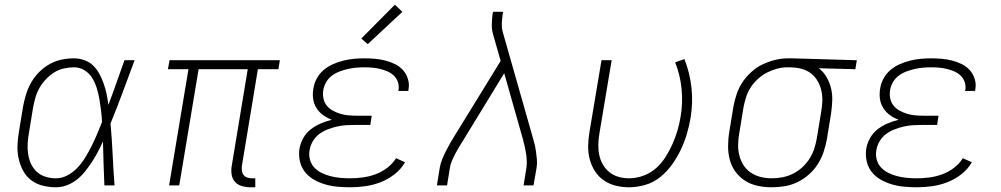

<svg xmlns="http://www.w3.org/2000/svg" viewBox="-20 -785 4240 813"><path d="M217 8Q188 8 160.5 1Q133 -6 112 -22Q91 -38 78 -62Q65 -86 59 -113Q53 -140 54 -168.5Q55 -197 60 -226L78 -336Q83 -362 91 -387.5Q99 -413 112.5 -436.5Q126 -460 146 -480Q166 -500 190 -513.5Q214 -527 240.5 -532.5Q267 -538 293 -538Q316 -538 338 -530Q360 -522 375.5 -506.5Q391 -491 401.5 -471Q412 -451 419.5 -429.5Q427 -408 431.5 -386Q436 -364 439 -341Q457 -388 473.5 -435.5Q490 -483 507 -530H550Q525 -463 500 -395.5Q475 -328 448 -262Q454 -196 457 -130.5Q460 -65 465 0H422Q420 -46 418.5 -93Q417 -140 416 -186Q406 -164 394.5 -142Q383 -120 369.5 -99.5Q356 -79 340.5 -59.5Q325 -40 305.5 -24.5Q286 -9 263 -0.5Q240 8 217 8ZM217 -30Q243 -30 267.5 -43.5Q292 -57 310.5 -77.5Q329 -98 343 -121.5Q357 -145 369 -169Q381 -193 391.5 -218Q402 -243 412 -268Q411 -292 408 -316.5Q405 -341 401 -364.5Q397 -388 390 -411Q383 -434 371 -454Q359 -474 338.5 -487Q318 -500 293 -500Q272 -500 250 -495Q228 -490 209 -478Q190 -466 174 -449Q158 -432 147 -412.5Q136 -393 130 -372Q124 -351 120 -329L102 -219Q98 -197 97 -174.5Q96 -152 99.5 -130.5Q103 -109 112 -90Q121 -71 136.5 -57Q152 -43 173 -36.5Q194 -30 217 -30Z M1040 8Q1022 8 1004.5 3Q987 -2 975.5 -14.5Q964 -27 961 -45Q958 -63 961 -81L1029 -492H821L739 0H696L778 -492H691L698 -530H1165L1159 -492H1072L1004 -81Q1003 -71 1004.5 -61Q1006 -51 1012 -43.5Q1018 -36 1027.5 -33Q1037 -30 1047 -30H1061V8Z M1462 8Q1435 8 1408 5.5Q1381 3 1356 -4.5Q1331 -12 1309 -24.5Q1287 -37 1271.5 -56.5Q1256 -76 1250 -102Q1244 -128 1248 -155Q1252 -178 1264 -200Q1276 -222 1296 -237.5Q1316 -253 1339 -262.5Q1362 -272 1385 -278Q1366 -285 1349 -297Q1332 -309 1320.5 -327Q1309 -345 1306 -366.5Q1303 -388 1307 -410Q1310 -432 1321.5 -453Q1333 -474 1351 -489Q1369 -504 1390.5 -513.5Q1412 -523 1434.5 -528.5Q1457 -534 1479 -536Q1501 -538 1523 -538Q1546 -538 1568.5 -536Q1591 -534 1612 -528.5Q1633 -523 1652.5 -513.5Q1672 -504 1686 -488.5Q1700 -473 1707 -451.5Q1714 -430 1710 -408Q1710 -406 1709.5 -404Q1709 -402 1709 -400H1666Q1667 -402 1667 -403Q1667 -404 1668 -406Q1670 -423 1664.5 -438.5Q1659 -454 1647.5 -465Q1636 -476 1621 -482.5Q1606 -489 1590 -493Q1574 -497 1557 -498.5Q1540 -500 1523 -500Q1506 -500 1488.5 -498.5Q1471 -497 1453.5 -493Q1436 -489 1418.5 -482.5Q1401 -476 1386 -465Q1371 -454 1361.5 -437.5Q1352 -421 1349 -404Q1346 -386 1349.5 -368.5Q1353 -351 1363.5 -338Q1374 -325 1389.5 -316.5Q1405 -308 1421.5 -303Q1438 -298 1456 -296.5Q1474 -295 1493 -295H1554L1548 -256H1486Q1467 -256 1447.5 -255Q1428 -254 1408 -249.5Q1388 -245 1368.5 -237.5Q1349 -230 1332.5 -218Q1316 -206 1305 -187.5Q1294 -169 1291 -150Q1287 -129 1292.5 -109Q1298 -89 1311.5 -75Q1325 -61 1342.5 -52.5Q1360 -44 1379.5 -39Q1399 -34 1420 -32Q1441 -30 1462 -30Q1488 -30 1515 -33.5Q1542 -37 1568.5 -46.5Q1595 -56 1618.5 -73.5Q1642 -91 1657 -115L1695 -98Q1678 -68 1650 -46.5Q1622 -25 1590.5 -13Q1559 -1 1526.5 3.5Q1494 8 1462 8ZM1537 -598 1510 -622 1652 -765 1684 -735Z M1830 0 1842 -74Q1845 -92 1852 -109.5Q1859 -127 1867.5 -144Q1876 -161 1885.5 -177.5Q1895 -194 1905 -210L2100 -527L2068 -639Q2062 -659 2062.5 -682Q2063 -705 2066 -728L2068 -735H2111L2109 -728Q2106 -708 2105 -687.5Q2104 -667 2109 -649L2234 -210Q2239 -194 2243 -177.5Q2247 -161 2249.5 -144Q2252 -127 2253.5 -109Q2255 -91 2252 -74L2239 0H2197L2209 -74Q2211 -88 2210.5 -103Q2210 -118 2208 -132Q2206 -146 2203 -160Q2200 -174 2196 -188V-189Q2195 -192 2194.5 -194.5Q2194 -197 2193 -200L2115 -475L1941 -190Q1932 -176 1923.5 -162Q1915 -148 1907.5 -133.5Q1900 -119 1893.5 -104Q1887 -89 1885 -74L1873 0Z M2643 8Q2614 8 2586.5 1Q2559 -6 2536.5 -21.5Q2514 -37 2499 -60.5Q2484 -84 2477 -111Q2470 -138 2470.5 -167Q2471 -196 2476 -226L2527 -530H2570L2518 -219Q2514 -196 2513.5 -173Q2513 -150 2517.5 -128.5Q2522 -107 2533 -88Q2544 -69 2561 -55.5Q2578 -42 2599.5 -36Q2621 -30 2644 -30Q2673 -30 2703 -40.5Q2733 -51 2757 -72Q2781 -93 2798 -120Q2815 -147 2827.5 -175Q2840 -203 2848.5 -232Q2857 -261 2862 -291Q2872 -351 2866 -409.5Q2860 -468 2839 -521L2878 -535Q2901 -477 2908 -413.5Q2915 -350 2904 -285Q2898 -250 2888 -216.5Q2878 -183 2862.5 -150.5Q2847 -118 2825.5 -88Q2804 -58 2775.5 -35Q2747 -12 2712 -2Q2677 8 2643 8Z M3248 8Q3218 8 3189 2Q3160 -4 3136 -19Q3112 -34 3095 -57Q3078 -80 3070.5 -107.5Q3063 -135 3063 -165.5Q3063 -196 3068 -226L3086 -336Q3091 -362 3100 -388.5Q3109 -415 3125 -438.5Q3141 -462 3163 -481.5Q3185 -501 3210.5 -513Q3236 -525 3263 -531.5Q3290 -538 3317 -538Q3321 -538 3325 -538Q3329 -538 3333 -538L3608 -530L3602 -492L3447 -496Q3467 -481 3480 -458.5Q3493 -436 3499 -411Q3505 -386 3504 -358.5Q3503 -331 3499 -304L3481 -194Q3476 -167 3467 -140.5Q3458 -114 3442.5 -89.5Q3427 -65 3404.5 -45.5Q3382 -26 3356 -13.5Q3330 -1 3302.5 3.5Q3275 8 3248 8ZM3248 -30Q3271 -30 3294 -34.5Q3317 -39 3338 -49.5Q3359 -60 3377 -76.5Q3395 -93 3408 -113.5Q3421 -134 3428 -156Q3435 -178 3439 -201L3457 -311Q3461 -333 3462 -355.5Q3463 -378 3458.5 -399Q3454 -420 3444 -438.5Q3434 -457 3418.5 -470.5Q3403 -484 3382.5 -491Q3362 -498 3340 -499L3326 -500Q3323 -500 3320 -500Q3317 -500 3314 -500Q3292 -500 3270 -494Q3248 -488 3227.5 -477.5Q3207 -467 3189 -450.5Q3171 -434 3158.5 -414.5Q3146 -395 3139 -373Q3132 -351 3128 -329L3110 -219Q3106 -196 3105.5 -172Q3105 -148 3111 -125.5Q3117 -103 3129 -84.5Q3141 -66 3160 -53.5Q3179 -41 3201.5 -35.5Q3224 -30 3248 -30Z M3862 8Q3835 8 3808 5.5Q3781 3 3756 -4.5Q3731 -12 3709 -24.5Q3687 -37 3671.5 -56.5Q3656 -76 3650 -102Q3644 -128 3648 -155Q3652 -178 3664 -200Q3676 -222 3696 -237.5Q3716 -253 3739 -262.5Q3762 -272 3785 -278Q3766 -285 3749 -297Q3732 -309 3720.5 -327Q3709 -345 3706 -366.5Q3703 -388 3707 -410Q3710 -432 3721.5 -453Q3733 -474 3751 -489Q3769 -504 3790.5 -513.5Q3812 -523 3834.5 -528.5Q3857 -534 3879 -536Q3901 -538 3923 -538Q3946 -538 3968.5 -536Q3991 -534 4012 -528.5Q4033 -523 4052.5 -513.5Q4072 -504 4086 -488.5Q4100 -473 4107 -451.5Q4114 -430 4110 -408Q4110 -406 4109.5 -404Q4109 -402 4109 -400H4066Q4067 -402 4067 -403Q4067 -404 4068 -406Q4070 -423 4064.5 -438.5Q4059 -454 4047.5 -465Q4036 -476 4021 -482.5Q4006 -489 3990 -493Q3974 -497 3957 -498.5Q3940 -500 3923 -500Q3906 -500 3888.5 -498.5Q3871 -497 3853.5 -493Q3836 -489 3818.5 -482.5Q3801 -476 3786 -465Q3771 -454 3761.5 -437.5Q3752 -421 3749 -404Q3746 -386 3749.5 -368.5Q3753 -351 3763.5 -338Q3774 -325 3789.5 -316.5Q3805 -308 3821.5 -303Q3838 -298 3856 -296.5Q3874 -295 3893 -295H3954L3948 -256H3886Q3867 -256 3847.5 -255Q3828 -254 3808 -249.5Q3788 -245 3768.5 -237.5Q3749 -230 3732.5 -218Q3716 -206 3705 -187.5Q3694 -169 3691 -150Q3687 -129 3692.5 -109Q3698 -89 3711.5 -75Q3725 -61 3742.5 -52.5Q3760 -44 3779.5 -39Q3799 -34 3820 -32Q3841 -30 3862 -30Q3888 -30 3915 -33.5Q3942 -37 3968.5 -46.5Q3995 -56 4018.5 -73.5Q4042 -91 4057 -115L4095 -98Q4078 -68 4050 -46.5Q4022 -25 3990.5 -13Q3959 -1 3926.5 3.5Q3894 8 3862 8Z"/></svg>

Font: Iosevka Curly XLtEx
Style: Italic
Weight: 200
Width: 7
Italic angle: -9°
Monospace: yes
Designer: Belleve Invis
Foundry: Belleve Invis
Version: Version 11.1.0; ttfautohint (v1.8.3)